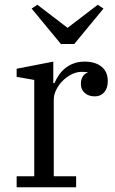

<svg xmlns="http://www.w3.org/2000/svg" viewBox="-20 -787 483 807"><path d="M50 -46H124V-451L50 -464V-498L204 -528V-438H209Q216 -454 226.5 -470Q237 -486 252.5 -499Q268 -512 288.5 -520Q309 -528 336 -528Q380 -528 406.5 -507Q433 -486 433 -446Q433 -416 418 -399Q403 -382 379 -382Q352 -382 336 -396.5Q320 -411 320 -434Q320 -454 328.5 -466.5Q337 -479 348 -481V-483Q344 -484 338 -484.5Q332 -485 323 -485Q302 -485 281 -474.5Q260 -464 243.5 -447.5Q227 -431 216.5 -410Q206 -389 206 -368V-46H300V0H50ZM113 -751 137 -767 264 -670 391 -767 415 -751 292 -602H236Z"/></svg>

Font: IBM Plex Serif
Style: Regular
Weight: 400
Designer: Mike Abbink, Paul van der Laan, Pieter van Rosmalen
Foundry: Bold Monday
Version: Version 2.6